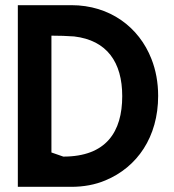

<svg xmlns="http://www.w3.org/2000/svg" viewBox="-20 -723 674 743"><path d="M256 0C303 0 348 -8 388 -25C511 -76 592 -193 592 -352C592 -404 583 -452 566 -495C518 -618 405 -703 256 -703H49V0ZM225 -117 179 -133V-585C210 -585 239 -584 267 -582C394 -567 453 -482 453 -351C453 -213 391 -117 225 -117Z"/></svg>

Font: Bluebird
Style: Regular
Weight: 400
Designer: Jasper
Foundry: Cannot Into Space Fonts
Version: Version 0.98